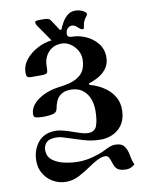

<svg xmlns="http://www.w3.org/2000/svg" viewBox="-93 -668 727 977"><g transform="rotate(-10 270.5 -179.0)"><path d="M37 116Q37 60 68.5 20.5Q100 -19 159 -19Q179 -19 202.5 -12.5Q226 -6 248 2Q269 9 287.5 15Q306 21 322 21Q357 21 367.5 -8.5Q378 -38 378 -86Q378 -142 350 -177Q322 -212 271 -212Q237 -212 215 -193.5Q193 -175 185 -130Q182 -110 161.5 -105Q141 -100 115 -100Q91 -100 76.5 -103Q62 -106 62 -120Q62 -163 107.5 -195.5Q153 -228 223 -236Q278 -243 307 -259Q336 -275 347.5 -299Q359 -323 359 -354Q359 -379 346 -401Q333 -423 312 -437Q291 -451 268 -451Q235 -451 214 -436Q193 -421 183 -399Q173 -377 173 -356Q173 -327 169 -318.5Q165 -310 140 -310H87Q71 -310 66 -315.5Q61 -321 61 -336Q61 -373 85 -403Q109 -433 146 -452.5Q183 -472 220 -476L164 -557Q160 -562 157 -568.5Q154 -575 154 -580Q154 -586 161.5 -587.5Q169 -589 191 -589Q215 -589 223 -586Q231 -583 239 -570L271 -521H279Q286 -539 297 -558Q308 -577 324.5 -590.5Q341 -604 365 -604Q386 -604 403.5 -594.5Q421 -585 421 -578Q421 -573 417 -568Q408 -556 402.5 -546Q397 -536 395 -520Q394 -515 393 -509.5Q392 -504 387 -504Q381 -504 375 -508Q369 -512 363 -518Q358 -523 351 -527.5Q344 -532 333 -532Q323 -532 312.5 -522.5Q302 -513 302 -493Q302 -476 327 -476Q362 -476 397.5 -460Q433 -444 456.5 -414.5Q480 -385 480 -344Q480 -311 463.5 -287.5Q447 -264 421.5 -249.5Q396 -235 369 -227L371 -219Q389 -215 413 -204Q437 -193 459.5 -175Q482 -157 497 -130Q512 -103 512 -67Q512 -8 478 26.5Q444 61 387 65Q359 65 337 62Q315 59 288.5 51Q262 43 222 30Q198 22 185 18.5Q172 15 155 15Q119 15 105 31.5Q91 48 91 68Q91 103 116.5 122Q142 141 178.5 148.5Q215 156 247 156Q286 156 324 145.5Q362 135 380 126Q401 115 416 109Q431 103 445 103Q480 103 493.5 122.5Q507 142 511 168Q514 184 517 195.5Q520 207 526 218Q507 237 481 237Q454 237 438.5 227.5Q423 218 415 188Q411 174 405 163Q399 152 385 152Q366 152 342 165Q318 178 298 192Q271 211 238 228.5Q205 246 170 246Q133 246 102.5 228.5Q72 211 54.5 181.5Q37 152 37 116Z"/></g></svg>

Font: Monomakh
Style: Regular
Weight: 400
Version: Version 1.200; ttfautohint (v1.8.4.7-5d5b)